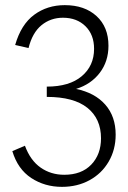

<svg xmlns="http://www.w3.org/2000/svg" viewBox="-20 -438 499 747"><path d="M430 86Q430 144 403 190.5Q376 237 328.5 263Q281 289 221 289Q154 289 101.5 254.5Q49 220 28 150L77 129Q98 186 138 214Q178 242 230 242Q297 242 335 202.5Q373 163 373 100Q373 24 320 -18.5Q267 -61 162 -61V-101Q250 -101 298 -141.5Q346 -182 346 -248Q346 -303 312.5 -336Q279 -369 225 -369Q177 -369 141.5 -340Q106 -311 91 -251L39 -263Q62 -343 113 -380.5Q164 -418 232 -418Q309 -418 355.5 -375.5Q402 -333 402 -260Q402 -199 368 -154.5Q334 -110 276 -92Q349 -77 389.5 -31Q430 15 430 86Z"/></svg>

Font: Ysabeau Infant Semilight
Style: Regular
Weight: 300
Designer: Christian Thalmann (Catharsis Fonts)
Version: Version 0.003